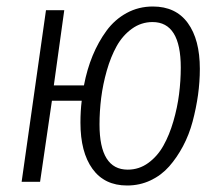

<svg xmlns="http://www.w3.org/2000/svg" viewBox="-20 -554 673 585"><path d="M445.8 -534.2Q515.6 -534.2 552.2 -483.9Q588.9 -433.6 588.9 -344.2Q588.9 -304.7 583.3 -264.4Q577.6 -224.1 566.9 -183.8Q556.2 -143.6 537.6 -108.6Q519 -73.7 495.4 -46.9Q471.7 -20 438.7 -4.4Q405.8 11.2 367.2 11.2Q298.3 11.2 261.7 -39.6Q225.1 -90.3 225.1 -180.2Q225.1 -216.3 229 -247.1H138.2L102.1 0H45.9L120.1 -522.9H175.8L144 -293.9H235.8Q245.1 -342.8 262.2 -384.3Q279.3 -425.8 304.4 -460.2Q329.6 -494.6 366 -514.4Q402.3 -534.2 445.8 -534.2ZM369.1 -37.1Q403.8 -37.1 431.9 -57.6Q460 -78.1 478 -110.4Q496.1 -142.6 508.3 -184.6Q520.5 -226.6 525.6 -267.3Q530.8 -308.1 530.8 -348.1Q530.8 -486.8 444.8 -486.8Q410.2 -486.8 381.8 -466.3Q353.5 -445.8 335.4 -413.3Q317.4 -380.9 305.4 -338.9Q293.5 -296.9 288.3 -255.9Q283.2 -214.8 283.2 -174.8Q283.2 -37.1 369.1 -37.1Z"/></svg>

Font: Fira Sans Compressed Light
Style: Italic
Weight: 300
Width: 3
Italic angle: -8°
Designer: Carrois Corporate & Edenspiekermann AG
Foundry: Carrois Corporate GbR & Edenspiekermann AG
Version: Version 4.203;PS 004.203;hotconv 1.0.88;makeotf.lib2.5.64775